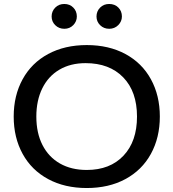

<svg xmlns="http://www.w3.org/2000/svg" viewBox="-20 -937 873 967"><path d="M49 -350Q49 -456 94 -538Q139 -620 222.5 -665Q306 -710 417 -710Q528 -710 611.5 -665Q695 -620 740 -538Q785 -456 785 -350Q785 -244 740 -162Q695 -80 611.5 -35Q528 10 417 10Q306 10 222.5 -35Q139 -80 94 -162Q49 -244 49 -350ZM670 -350Q670 -476 600.5 -547.5Q531 -619 411 -619Q335 -619 279 -586Q223 -553 193 -492Q163 -431 163 -350Q163 -267 194 -206.5Q225 -146 282 -113.5Q339 -81 417 -81Q534 -81 602 -153Q670 -225 670 -350ZM240 -854Q240 -880 258 -898.5Q276 -917 304 -917Q331 -917 349 -899Q367 -881 367 -854Q367 -829 349 -810.5Q331 -792 304 -792Q277 -792 258.5 -810Q240 -828 240 -854ZM466 -854Q466 -880 484 -898.5Q502 -917 530 -917Q558 -917 576 -899Q594 -881 594 -854Q594 -829 575.5 -810.5Q557 -792 530 -792Q503 -792 484.5 -810Q466 -828 466 -854Z"/></svg>

Font: Kodchasan SemiBold
Style: Regular
Weight: 600
Version: Version 1.000; ttfautohint (v1.6)